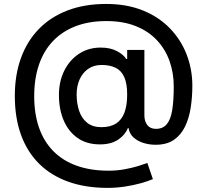

<svg xmlns="http://www.w3.org/2000/svg" viewBox="-20 -729 1023 948"><path d="M511.7 198.7Q402.3 198.7 317.1 168.2Q231.9 137.7 173.1 79.3Q114.3 21 83.7 -63.2Q53.2 -147.5 53.2 -254.9Q53.2 -359.4 83.7 -443.1Q114.3 -526.9 172.4 -586.4Q230.5 -646 314.2 -677.7Q397.9 -709.5 504.4 -709.5Q606 -709.5 685.1 -677.5Q764.2 -645.5 818.6 -589.4Q873 -533.2 901.4 -460.2Q929.7 -387.2 929.7 -305.7Q929.7 -249.5 921.6 -197.5Q913.6 -145.5 893.6 -104Q873.5 -62.5 838.4 -38.3Q803.2 -14.2 748 -14.2Q718.3 -14.2 689.2 -22.9Q660.2 -31.7 639.6 -50Q619.1 -68.4 614.7 -96.7H611.3Q598.6 -63.5 564 -39.8Q529.3 -16.1 473.1 -16.1Q407.7 -16.1 362.5 -48.1Q317.4 -80.1 294.2 -135Q271 -189.9 271 -259.8Q271 -327.6 297.6 -380.6Q324.2 -433.6 370.8 -463.9Q417.5 -494.1 477.1 -494.1Q524.4 -494.1 557.1 -476.8Q589.8 -459.5 603 -438H607.9V-482.4H692.9V-158.7Q692.9 -130.4 707.3 -111.6Q721.7 -92.8 750 -92.8Q783.7 -92.8 803 -115.2Q822.3 -137.7 830.1 -184.1Q837.9 -230.5 837.9 -302.7Q837.9 -369.1 817.1 -427.5Q796.4 -485.8 754.9 -530.3Q713.4 -574.7 650.9 -599.9Q588.4 -625 505.4 -625Q420.4 -625 354.2 -599.9Q288.1 -574.7 242.2 -526.9Q196.3 -479 172.6 -410.2Q148.9 -341.3 148.9 -254.4Q148.9 -166.5 172.9 -98.1Q196.8 -29.8 243.7 17.6Q290.5 64.9 359.1 89.4Q427.7 113.8 516.6 113.8Q557.1 113.8 594.5 106.9Q631.8 100.1 661.4 91.1Q690.9 82 707.5 75.7L734.9 155.3Q711.9 165.5 676 175.5Q640.1 185.5 597.4 192.1Q554.7 198.7 511.7 198.7ZM480.5 -101.1Q524.9 -101.1 553 -119.1Q581.1 -137.2 594.5 -173.1Q607.9 -209 607.9 -262.2Q607.9 -316.4 593.5 -348.4Q579.1 -380.4 551 -394.3Q522.9 -408.2 481.9 -408.2Q442.9 -408.2 415.3 -388.9Q387.7 -369.6 373 -336.7Q358.4 -303.7 358.4 -262.7Q358.4 -218.3 370.8 -181.4Q383.3 -144.5 410.4 -122.8Q437.5 -101.1 480.5 -101.1Z"/></svg>

Font: Inter 16pt Medium
Style: Regular
Weight: 500
Version: Version 4.001;git-66647c0bb